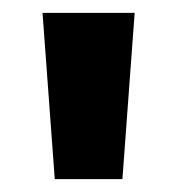

<svg xmlns="http://www.w3.org/2000/svg" viewBox="-20 -734 275 298"><path d="M189 -714 170 -456H65L46 -714Z"/></svg>

Font: Noto Sans ExtraCondensed
Style: Bold
Weight: 700
Width: 2
Designer: Monotype Design Team
Foundry: Monotype Imaging Inc.
Version: Version 2.013; ttfautohint (v1.8.4.7-5d5b)